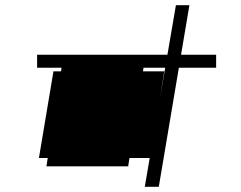

<svg xmlns="http://www.w3.org/2000/svg" viewBox="-20 -720 930 740"><path d="M538 0 658 -700H710L592 0ZM159 -79 223 -496H539L474 -79ZM130 -111 186 -445H613L560 -111ZM123 -459V-509H813V-459Z"/></svg>

Font: Lexend Tera ExtraLight
Style: Regular
Weight: 250
Designer: Bonnie Shaver-Troup, Thomas Jockin
Foundry: Lexend
Version: Version 1.007